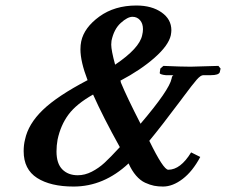

<svg xmlns="http://www.w3.org/2000/svg" viewBox="-20 -665 821 697"><path d="M384.8 -517.1Q384.8 -515.1 384.3 -510.3Q383.8 -505.4 383.8 -502.9Q383.8 -482.4 397.9 -430.2Q486.3 -489.7 496.1 -537.1Q499 -548.8 499 -559.1Q499 -579.6 488.3 -591.8Q477.5 -604 460.9 -604Q442.9 -604 418.2 -581.5Q393.6 -559.1 384.8 -517.1ZM415 -130.9Q354.5 -239.7 317.9 -321.8Q257.3 -287.6 228.8 -249.3Q200.2 -210.9 189 -158.2Q185.1 -136.7 185.1 -115.2Q185.1 -71.3 206.3 -50Q227.5 -28.8 262.2 -28.8Q288.1 -28.8 313.2 -41.7Q338.4 -54.7 359.1 -73.7Q379.9 -92.8 415 -130.9ZM446.8 -71.8Q356.9 12.2 247.1 12.2Q163.6 12.2 114.7 -19Q65.9 -50.3 65.9 -116.2Q65.9 -139.2 70.8 -158.2Q82.5 -214.8 135.5 -265.9Q188.5 -316.9 297.9 -374Q272 -441.4 272 -485.8Q272 -502 274.9 -515.1Q285.6 -564.9 340.8 -605Q396 -645 475.1 -645Q530.8 -645 566.4 -620.1Q602.1 -595.2 602.1 -555.2Q602.1 -548.8 600.1 -537.1Q591.8 -500 541 -455.3Q490.2 -410.6 417 -372.1Q418.9 -368.2 418.9 -365.2Q440.4 -313 490.2 -215.8Q594.7 -338.4 603 -379.9Q604.5 -390.1 609.9 -392.1H582Q571.8 -393.1 566.4 -395Q561 -397 560.3 -398.4Q559.6 -399.9 560.1 -401.9L562 -416L573.2 -425.8Q638.7 -422.9 671.9 -422.9L772.9 -425.8L780.8 -416L777.8 -402.8Q773.9 -392.1 745.1 -392.1H717.8Q708.5 -392.1 694.1 -375.7Q679.7 -359.4 644.5 -312L636.2 -300.8Q563 -203.1 522 -153.8Q573.2 -48.8 590.8 -48.8Q635.3 -48.8 673.8 -111.8L707 -95.2Q679.2 -43 643.1 -15.4Q606.9 12.2 571.8 12.2Q554.2 12.2 539.3 9.3Q524.4 6.3 506.8 -1.7Q489.3 -9.8 473.9 -27.6Q458.5 -45.4 446.8 -71.8Z"/></svg>

Font: Linux Libertine G
Style: Bold Italic
Weight: 700
Italic angle: -11.5°
Designer: Philipp H. Poll
Foundry: Philipp H. Poll
Version: Version 4.1.0